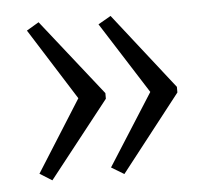

<svg xmlns="http://www.w3.org/2000/svg" viewBox="-37 -482 492 449"><g transform="rotate(-5 209.0 -257.5)"><path d="M210 -251 68.8 -71.8 40 -89.8 146 -257.8 40 -425.8 68.8 -442.9 210 -264.2ZM377.9 -251 237.8 -71.8 208 -89.8 314.9 -257.8 208 -425.8 237.8 -442.9 377.9 -264.2Z"/></g></svg>

Font: Germano
Style: Regular
Weight: 300
Width: 3
Foundry: Ascender Corporation
Version: Version 1.10; ttfautohint (v1.5)